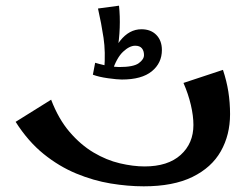

<svg xmlns="http://www.w3.org/2000/svg" viewBox="-20 -649 883 676"><path d="M486 7Q430 7 369.5 -3Q309 -13 248.5 -38Q188 -63 133.5 -107Q79 -151 35 -220L160 -298Q186 -230 225 -184.5Q264 -139 309.5 -112Q355 -85 402 -74Q449 -63 489 -63Q571 -63 616 -103.5Q661 -144 661 -209Q661 -241 652 -279.5Q643 -318 626 -357L765 -403Q778 -364 784 -326Q790 -288 790 -247Q790 -174 757.5 -116.5Q725 -59 657.5 -26Q590 7 486 7ZM409 -369Q393 -369 360.5 -373.5Q328 -378 307 -386L315 -428Q328 -424 349.5 -419Q371 -414 400 -413Q450 -413 468.5 -426.5Q487 -440 487 -455Q487 -470 479.5 -479Q472 -488 456 -488Q436 -488 413.5 -467Q391 -446 375 -398L360 -404Q371 -465 403 -505.5Q435 -546 478 -546Q511 -546 530.5 -526Q550 -506 550 -473Q550 -427 514.5 -398Q479 -369 409 -369ZM347 -404Q352 -466 344.5 -516Q337 -566 325 -619L399 -629Q403 -592 401.5 -551Q400 -510 393 -471Q386 -432 372 -401Z"/></svg>

Font: Marhey Light
Style: Regular
Weight: 400
Version: Version 1.000